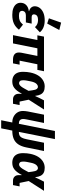

<svg xmlns="http://www.w3.org/2000/svg" viewBox="1078 -1933 1055 3251"><g transform="rotate(90 1605.5 -307.5)"><path d="M397 -169 483 -101Q437 -42 378 -15Q319 12 232 12Q163 12 117.5 -6.5Q72 -25 49.5 -56.5Q27 -88 27 -127Q27 -184 63 -221.5Q99 -259 168 -268L169 -273Q127 -284 106.5 -310Q86 -336 86 -369Q86 -412 113 -450.5Q140 -489 193.5 -513Q247 -537 325 -537Q390 -537 441.5 -516.5Q493 -496 527 -455L439 -372Q417 -398 387 -411Q357 -424 319 -424Q276 -424 254 -411Q232 -398 226 -375Q225 -369 224 -364Q223 -359 223 -353Q223 -336 235 -326Q247 -316 273 -316H380L360 -218H241Q209 -218 190 -205.5Q171 -193 166 -170Q165 -167 164.5 -162.5Q164 -158 164 -149Q164 -128 183 -114.5Q202 -101 248 -101Q298 -101 331 -115.5Q364 -130 397 -169ZM488 -784 379 -579 290 -608 363 -815Z M1053 0H992Q931 0 900 -25Q869 -50 869 -99Q869 -107 870 -119Q871 -131 873 -142L927 -413H798L715 0H575L658 -413H578L600 -525H1186L1164 -413H1068L1007 -112H1075Z M1759 -112 1737 0H1663Q1620 0 1594 -26Q1568 -52 1568 -99V-148H1565Q1541 -102 1517 -71Q1493 -40 1468 -21.5Q1443 -3 1416 4.5Q1389 12 1358 12Q1308 12 1271.5 -8Q1235 -28 1215.5 -68.5Q1196 -109 1196 -170Q1196 -204 1199 -235Q1202 -266 1208 -294Q1224 -371 1257.5 -425Q1291 -479 1339 -508Q1387 -537 1443 -537Q1494 -537 1527 -520.5Q1560 -504 1578.5 -468.5Q1597 -433 1603 -377H1607L1639 -447L1679 -525H1834L1668 -266L1700 -112ZM1388 -103Q1401 -103 1415 -111Q1429 -119 1445.5 -139.5Q1462 -160 1482 -197L1518 -263L1509 -327Q1502 -381 1487 -401.5Q1472 -422 1450 -422Q1422 -422 1397 -394.5Q1372 -367 1359 -305L1345 -235Q1341 -216 1340 -202Q1339 -188 1339 -170Q1339 -134 1352.5 -118.5Q1366 -103 1388 -103Z M2153 200H2016L2054 12Q1998 12 1954 -11Q1910 -34 1884.5 -74Q1859 -114 1859 -166Q1859 -187 1861 -206Q1863 -225 1867 -249L1922 -525H2062L2004 -239Q1999 -214 1997 -200Q1995 -186 1995 -174Q1995 -135 2015.5 -117Q2036 -99 2076 -99L2198 -710H2335L2213 -99Q2248 -99 2272 -110Q2296 -121 2311.5 -150Q2327 -179 2338 -233L2397 -525H2537L2476 -225Q2459 -142 2424 -89.5Q2389 -37 2331.5 -12.5Q2274 12 2191 12Z M3136 -112 3114 0H3040Q2997 0 2971 -26Q2945 -52 2945 -99V-148H2942Q2918 -102 2894 -71Q2870 -40 2845 -21.5Q2820 -3 2793 4.5Q2766 12 2735 12Q2685 12 2648.5 -8Q2612 -28 2592.5 -68.5Q2573 -109 2573 -170Q2573 -204 2576 -235Q2579 -266 2585 -294Q2601 -371 2634.5 -425Q2668 -479 2716 -508Q2764 -537 2820 -537Q2871 -537 2904 -520.5Q2937 -504 2955.5 -468.5Q2974 -433 2980 -377H2984L3016 -447L3056 -525H3211L3045 -266L3077 -112ZM2765 -103Q2778 -103 2792 -111Q2806 -119 2822.5 -139.5Q2839 -160 2859 -197L2895 -263L2886 -327Q2879 -381 2864 -401.5Q2849 -422 2827 -422Q2799 -422 2774 -394.5Q2749 -367 2736 -305L2722 -235Q2718 -216 2717 -202Q2716 -188 2716 -170Q2716 -134 2729.5 -118.5Q2743 -103 2765 -103Z"/></g></svg>

Font: IBM Plex Sans
Style: Bold Italic
Weight: 700
Italic angle: -11.31°
Designer: Mike Abbink, Paul van der Laan, Pieter van Rosmalen
Foundry: Bold Monday
Version: Version 3.201